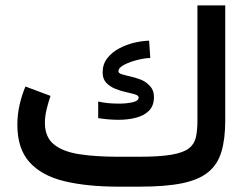

<svg xmlns="http://www.w3.org/2000/svg" viewBox="-20 -698 934 718"><path d="M422.9 -111.8H498Q576.2 -111.8 620.8 -119.4Q665.5 -127 686.3 -143.1Q707 -159.2 712.6 -184.8Q718.3 -210.4 718.3 -246.1V-677.7H822.3V-247.6Q822.3 -177.7 807.9 -130.1Q793.5 -82.5 758.3 -54Q723.1 -25.4 661.1 -12.7Q599.1 0 503.4 0H422.9Q305.2 0 220.5 -20.5Q135.7 -41 90.3 -91.6Q44.9 -142.1 44.9 -231.4Q44.9 -269.5 53.2 -305.9Q61.5 -342.3 75.2 -374.5L168.9 -339.4Q161.1 -316.9 154.5 -290Q147.9 -263.2 147.9 -238.8Q147.9 -185.5 181.4 -158.2Q214.8 -130.9 276.6 -121.3Q338.4 -111.8 422.9 -111.8ZM347.2 -318.4Q379.9 -310.5 425.3 -310.5Q454.1 -310.5 476.3 -315.7Q498.5 -320.8 498.5 -333.5Q498.5 -340.8 484.9 -345Q471.2 -349.1 451.2 -353.5Q431.2 -357.9 411.1 -366Q391.1 -374 377.4 -388.4Q363.8 -402.8 363.8 -427.2Q363.8 -458 381.3 -480.5Q398.9 -502.9 426.3 -517.3Q453.6 -531.7 483.4 -538.6Q513.2 -545.4 537.6 -545.9L542 -481Q522.9 -481 494.9 -474.1Q466.8 -467.3 444.8 -456.1Q422.9 -444.8 422.9 -431.2Q422.9 -424.3 435.3 -420.4Q447.8 -416.5 466.3 -412.4Q484.9 -408.2 504.2 -401.1Q523.4 -394 536.6 -380.4Q555.7 -363.3 555.7 -335.4Q555.7 -302.2 536.9 -283.7Q518.1 -265.1 488 -257.6Q458 -250 423.3 -250Q404.3 -250 384.8 -251.7Q365.2 -253.4 347.2 -256.3Z"/></svg>

Font: Vazirmatn RD Medium
Style: Regular
Weight: 500
Designer: Saber Rastikerdar
Foundry: Saber Rastikerdar
Version: Version 33.003